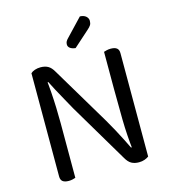

<svg xmlns="http://www.w3.org/2000/svg" viewBox="-120 -915 892 1015"><g transform="rotate(-15 325.5 -407.0)"><path d="M87 -539 155 -545Q159 -514 162 -472Q165 -430 166.5 -385.5Q168 -341 168 -301V-2Q163 0 152.5 2.5Q142 5 131 5Q109 5 98 -3.5Q87 -12 87 -31ZM569 -69 500 -63Q490 -147 488.5 -234.5Q487 -322 487 -404V-606Q493 -608 503 -610.5Q513 -613 525 -613Q547 -613 558 -604.5Q569 -596 569 -577ZM569 -99V-103V-11Q560 -4 546 1Q532 6 515 6Q491 6 474 -3.5Q457 -13 443 -38L253 -358Q238 -385 220 -417.5Q202 -450 186 -479.5Q170 -509 161 -528L87 -509V-596Q95 -604 109.5 -609Q124 -614 141 -614Q165 -614 182 -604.5Q199 -595 213 -570L404 -250Q420 -223 437.5 -190.5Q455 -158 470 -128.5Q485 -99 494 -80ZM321 -724 412 -820Q434 -819 445.5 -808.5Q457 -798 457 -784Q457 -770 451.5 -761Q446 -752 432 -740L347 -664Q328 -666 317.5 -674Q307 -682 307 -694Q307 -704 311 -711Q315 -718 321 -724Z"/></g></svg>

Font: Baloo Paaji 2
Style: Regular
Weight: 400
Designer: Shuchita Grover, Noopur Datye and Ek Type
Foundry: Ek Type
Version: Version 1.700